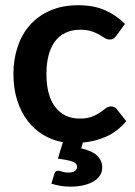

<svg xmlns="http://www.w3.org/2000/svg" viewBox="-20 -541 517 736"><path d="M202.5 113.5Q206 113.5 209.8 114.5Q213.5 115.5 218.2 117Q223 118.5 228.8 119.5Q234.5 120.5 242.5 120.5Q259 120.5 267.2 114.2Q275.5 108 275.5 99Q275.5 84.5 257.5 78.2Q239.5 72 202 67L221 4Q181 -3 146.2 -23.8Q111.5 -44.5 86 -77.8Q60.5 -111 46 -156.2Q31.5 -201.5 31.5 -257.5Q31.5 -314 47.8 -362.2Q64 -410.5 95.5 -445.8Q127 -481 173.5 -501Q220 -521 280.5 -521Q338 -521 381.2 -502.5Q424.5 -484 459 -449.5L426.5 -404.5Q421 -397.5 415.8 -393.5Q410.5 -389.5 400.5 -389.5Q391 -389.5 381.8 -395.2Q372.5 -401 360.2 -408.2Q348 -415.5 330.8 -421.2Q313.5 -427 288 -427Q255.5 -427 231 -415.2Q206.5 -403.5 190.2 -381.5Q174 -359.5 166 -328.2Q158 -297 158 -257.5Q158 -174.5 192 -130.5Q226 -86.5 285 -86.5Q314.5 -86.5 332.8 -93.8Q351 -101 363.5 -109.8Q376 -118.5 385.2 -125.8Q394.5 -133 406 -133Q419.5 -133 428.5 -121.5L464 -76.5Q429.5 -36 386.8 -17.2Q344 1.5 297.5 5.5L291.5 27.5Q336 38.5 354 57.2Q372 76 372 101.5Q372 118 363.2 131.5Q354.5 145 338.5 154.5Q322.5 164 300 169.2Q277.5 174.5 250.5 174.5Q229.5 174.5 212 171.5Q194.5 168.5 177 163L188.5 125Q191.5 113.5 202.5 113.5Z"/></svg>

Font: Lato TR
Style: Bold
Weight: 700
Designer: Lukasz Dziedzic
Foundry: tyPoland Lukasz Dziedzic
Version: Version 1.104 2013